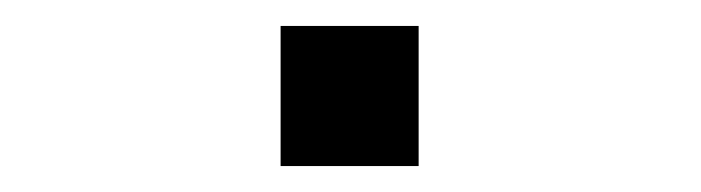

<svg xmlns="http://www.w3.org/2000/svg" viewBox="-20 -430 540 148"><path d="M196.3 -410H302.7V-302H196.3Z"/></svg>

Font: 42dot Sans Light
Style: Regular
Weight: 300
Designer: 42dot
Version: Version 1.000